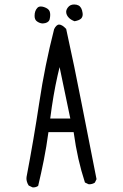

<svg xmlns="http://www.w3.org/2000/svg" viewBox="-20 -816 540 840"><path d="M341.8 -753.4Q341.8 -756.3 341.3 -759.3Q337.9 -785.2 322.8 -792.5Q315.4 -796.4 304.2 -796.4Q286.6 -796.4 276.9 -783.2Q269.5 -773.4 269.5 -764.2Q269.5 -750 282.2 -737.3Q291.5 -728.5 306.2 -723.1Q326.2 -726.6 335 -734.9Q341.8 -742.2 341.8 -753.4ZM158.7 -787.6Q148.9 -787.6 143.6 -781.7Q131.3 -769 131.3 -746.6Q131.3 -729.5 142.1 -722.2Q154.8 -713.4 167.5 -713.4Q190.4 -714.8 196.3 -729Q196.8 -730.5 197.3 -731.9Q202.1 -752.9 197.3 -766.1Q192.9 -778.3 172.4 -785.2Q164.6 -787.6 158.7 -787.6ZM199.7 -297.4Q212.9 -401.4 231.9 -485.4L240.7 -522.5L287.6 -297.4ZM125 3.9Q138.2 3.9 147 -2.9Q160.2 -58.1 171.6 -115.2Q183.1 -172.4 191.9 -237.8H302.2Q311 -174.3 323 -121.3Q335 -68.4 351.6 -17.6L366.7 -10.3Q368.7 -9.8 370.1 -9.8Q384.3 -9.8 395 -17.1L402.3 -32.2Q369.6 -196.3 337.6 -360.8Q305.7 -525.4 269.5 -689.5Q251.5 -708.5 238.8 -708.5Q232.4 -708.5 226.8 -703.1Q221.2 -697.8 216.8 -688.5Q176.3 -530.3 151.9 -367.7Q127.4 -205.1 96.2 -42Q95.7 -39.1 95.7 -33.9Q95.7 -28.8 97.9 -20.8Q100.1 -12.7 105.5 -4.4L121.6 3.4Q123.5 3.9 125 3.9Z"/></svg>

Font: NaikaiFont
Style: Light
Weight: 300
Version: Version 1.89